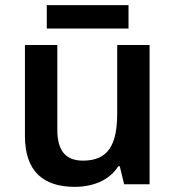

<svg xmlns="http://www.w3.org/2000/svg" viewBox="-20 -768 682 747"><path d="M480 -748H162V-657H480ZM562 -593H436V-328C436 -209 404 -143 303 -143C234 -143 203 -183 203 -264V-593H77V-239C77 -101 149 -41 271 -41C339 -41 405 -65 440 -121H446L463 -51H562Z"/></svg>

Font: Noto Sans Tamil UI SemiBold
Style: Regular
Weight: 600
Designer: Jelle Bosma - Monotype Design Team
Foundry: Monotype Imaging Inc.
Version: Version 2.004